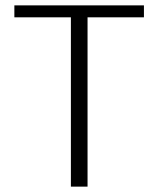

<svg xmlns="http://www.w3.org/2000/svg" viewBox="-20 -695 594 715"><path d="M244 0H306V-630.5H516V-675H33.5V-630.5H244Z"/></svg>

Font: Anybody Light
Style: Regular
Weight: 300
Designer: Tyler Finck
Foundry: Etcetera Type Company
Version: Version 1.111; ttfautohint (v1.8.4)